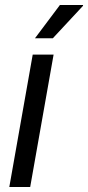

<svg xmlns="http://www.w3.org/2000/svg" viewBox="-20 -743 350 763"><path d="M17 0 110 -526H193L100 0ZM119 -591 218 -723H310V-720L190 -591Z"/></svg>

Font: Archivo SemiCondensed
Style: Italic
Weight: 400
Width: 4
Italic angle: -10°
Designer: Hector Gatti
Foundry: Omnibus-Type
Version: Version 2.001